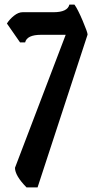

<svg xmlns="http://www.w3.org/2000/svg" viewBox="-20 -813 410 833"><path d="M158 -662Q97 -662 89 -629H67L10 -711Q22 -730 41 -745Q60 -760 78 -760H212Q273 -760 281 -793H303Q317 -774 338.5 -723.5Q360 -673 360 -663L143 0H95Q45 -51 45 -85L265 -662Z"/></svg>

Font: Pirata One
Style: Regular
Weight: 400
Designer: Rodrigo Fuenzalida, Nicolas Massi
Foundry: Rodrigo Fuenzalida, Nicolas Massi
Version: Version 1.001